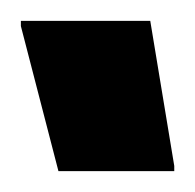

<svg xmlns="http://www.w3.org/2000/svg" viewBox="-20 -721 187 184"><path d="M36 -557 0 -696V-701H124L147 -562V-557Z"/></svg>

Font: Saira Ultra Condensed Black
Style: Regular
Weight: 900
Width: 1
Designer: Hector Gatti with collaboration of the Omnibus-Type team
Foundry: Omnibus-Type
Version: Version 1.001; ttfautohint (v1.8)